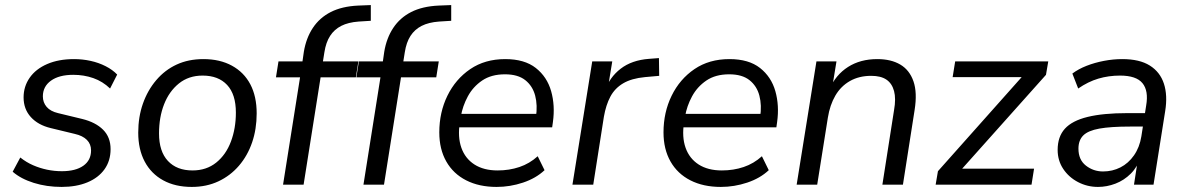

<svg xmlns="http://www.w3.org/2000/svg" viewBox="-20 -728 4680 757"><path d="M223 9Q164 9 113 -7Q62 -23 30 -51L60 -107Q84 -88 110.5 -76.5Q137 -65 165.5 -59Q194 -53 224 -53Q278 -53 308.5 -74.5Q339 -96 339 -135Q339 -160 322.5 -176.5Q306 -193 275 -200L180 -223Q130 -235 101.5 -266.5Q73 -298 73 -344Q73 -387 97 -421.5Q121 -456 166 -475.5Q211 -495 272 -495Q305 -495 337 -488Q369 -481 396.5 -467Q424 -453 442 -434L414 -379Q385 -407 348 -420Q311 -433 269 -433Q213 -433 181 -410Q149 -387 149 -348Q149 -324 164 -306.5Q179 -289 209 -282L304 -259Q357 -246 386.5 -216.5Q416 -187 416 -140Q416 -94 392 -60.5Q368 -27 324.5 -9Q281 9 223 9Z M736 9Q671 9 623.5 -17Q576 -43 550.5 -91Q525 -139 525 -205Q525 -267 543.5 -319.5Q562 -372 596 -412Q630 -452 676.5 -473.5Q723 -495 782 -495Q847 -495 894.5 -469Q942 -443 967 -395.5Q992 -348 992 -281Q992 -219 974 -166.5Q956 -114 922 -74.5Q888 -35 841 -13Q794 9 736 9ZM739 -56Q794 -56 832.5 -87Q871 -118 890.5 -170Q910 -222 910 -284Q910 -356 875.5 -393Q841 -430 779 -430Q724 -430 685.5 -399Q647 -368 627 -317Q607 -266 607 -202Q607 -131 642 -93.5Q677 -56 739 -56Z M1096 0 1163 -423H1068L1078 -486H1184L1171 -475L1178 -524Q1187 -578 1213.5 -618Q1240 -658 1284 -680.5Q1328 -703 1392 -706L1442 -708V-646L1394 -643Q1353 -640 1325.5 -626Q1298 -612 1281.5 -586.5Q1265 -561 1259 -522L1252 -478L1245 -486H1393L1383 -423H1244L1177 0Z M1413 0 1480 -423H1385L1395 -486H1501L1488 -475L1495 -524Q1504 -578 1530.5 -618Q1557 -658 1601 -680.5Q1645 -703 1709 -706L1759 -708V-646L1711 -643Q1670 -640 1642.5 -626Q1615 -612 1598.5 -586.5Q1582 -561 1576 -522L1569 -478L1562 -486H1710L1700 -423H1561L1494 0Z M1938 9Q1869 9 1818 -17Q1767 -43 1739.5 -91.5Q1712 -140 1712 -206Q1712 -285 1744 -350.5Q1776 -416 1834 -455.5Q1892 -495 1972 -495Q2048 -495 2092.5 -460Q2137 -425 2153 -368.5Q2169 -312 2160 -247L2157 -226H1775L1783 -279H2111L2093 -266Q2100 -313 2090 -351Q2080 -389 2051 -412Q2022 -435 1971 -435Q1917 -435 1881 -410.5Q1845 -386 1824.5 -348Q1804 -310 1797 -269L1793 -245Q1784 -188 1799 -145.5Q1814 -103 1850.5 -79.5Q1887 -56 1942 -56Q1988 -56 2028 -69.5Q2068 -83 2100 -112L2127 -57Q2093 -25 2042 -8Q1991 9 1938 9Z M2237 0 2315 -486H2394L2375 -370H2365Q2383 -423 2427 -457Q2471 -491 2539 -496L2578 -499L2579 -429L2523 -424Q2470 -419 2437 -399.5Q2404 -380 2386.5 -347Q2369 -314 2361 -268L2319 0Z M2822 9Q2753 9 2702 -17Q2651 -43 2623.5 -91.5Q2596 -140 2596 -206Q2596 -285 2628 -350.5Q2660 -416 2718 -455.5Q2776 -495 2856 -495Q2932 -495 2976.5 -460Q3021 -425 3037 -368.5Q3053 -312 3044 -247L3041 -226H2659L2667 -279H2995L2977 -266Q2984 -313 2974 -351Q2964 -389 2935 -412Q2906 -435 2855 -435Q2801 -435 2765 -410.5Q2729 -386 2708.5 -348Q2688 -310 2681 -269L2677 -245Q2668 -188 2683 -145.5Q2698 -103 2734.5 -79.5Q2771 -56 2826 -56Q2872 -56 2912 -69.5Q2952 -83 2984 -112L3011 -57Q2977 -25 2926 -8Q2875 9 2822 9Z M3121 0 3199 -486H3278L3260 -376H3250Q3275 -433 3323.5 -464Q3372 -495 3439 -495Q3493 -495 3529.5 -473.5Q3566 -452 3581.5 -407.5Q3597 -363 3586 -294L3540 0H3459L3505 -294Q3513 -339 3505 -369Q3497 -399 3475 -414Q3453 -429 3415 -429Q3367 -429 3331 -408.5Q3295 -388 3273.5 -351Q3252 -314 3244 -264L3202 0Z M3669 0 3678 -53 4026 -444 4029 -424H3736L3746 -486H4113L4104 -433L3753 -40L3750 -63H4057L4047 0Z M4309 9Q4267 9 4230.5 -10Q4194 -29 4172 -62Q4150 -95 4150 -137Q4150 -189 4178.5 -220.5Q4207 -252 4268 -267Q4329 -282 4425 -282H4505L4497 -229H4436Q4359 -229 4314.5 -221Q4270 -213 4251 -194Q4232 -175 4232 -142Q4232 -98 4261.5 -75Q4291 -52 4329 -52Q4366 -52 4397.5 -68Q4429 -84 4451 -115.5Q4473 -147 4480 -190L4499 -312Q4509 -370 4484.5 -400Q4460 -430 4396 -430Q4351 -430 4310.5 -418Q4270 -406 4231 -379L4208 -438Q4232 -456 4264 -468.5Q4296 -481 4332.5 -488Q4369 -495 4405 -495Q4473 -495 4513.5 -469.5Q4554 -444 4569 -398Q4584 -352 4574 -290L4528 0H4451L4468 -110H4478Q4465 -70 4438.5 -43.5Q4412 -17 4378 -4Q4344 9 4309 9Z"/></svg>

Font: Nunito Sans 12pt ExtraLight 12pt
Style: Italic
Weight: 400
Italic angle: -9°
Version: Version 3.101;gftools[0.9.27]